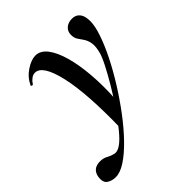

<svg xmlns="http://www.w3.org/2000/svg" viewBox="-264 -511 908 908"><g transform="rotate(-45 189.5 -57.5)"><path d="M-15 281Q-41 281 -59.5 268.5Q-78 256 -73 221Q-65 175 -15 175Q6 175 23 184.5Q40 194 58 198Q76 202 99 186Q121 171 151 134.5Q181 98 213 51.5Q245 5 273.5 -43Q302 -91 322 -130.5Q342 -170 347 -191Q356 -227 351.5 -248.5Q347 -270 337.5 -284Q328 -298 319 -311Q310 -324 310 -345Q310 -368 326 -382Q342 -396 368 -396Q393 -396 407 -378.5Q421 -361 421 -326Q421 -294 404.5 -245.5Q388 -197 359.5 -140Q331 -83 294 -24Q257 35 216 89.5Q175 144 133 187.5Q91 231 53 256Q15 281 -15 281ZM164 135Q169 -94 141 -216.5Q113 -339 63 -339Q50 -339 38 -330Q26 -321 18 -308Q16 -304 10.5 -305.5Q5 -307 6 -311Q24 -349 59 -372Q94 -395 122 -395Q155 -395 180 -362.5Q205 -330 221 -273Q237 -216 243 -142Q249 -68 244 16Z"/></g></svg>

Font: Cormorant Infant Light
Style: Italic
Weight: 300
Italic angle: -10°
Designer: Christian Thalmann (Catharsis Fonts)
Foundry: Catharsis Fonts
Version: Version 4.001